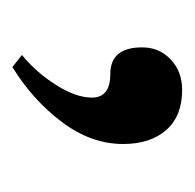

<svg xmlns="http://www.w3.org/2000/svg" viewBox="-22 -124 307 302"><g transform="rotate(90 131.0 26.5)"><path d="M86 160 67 145Q94 123 114 91.5Q134 60 134 35Q134 6 97 6Q55 6 55 -44Q55 -71 74 -89Q93 -107 122 -107Q163 -107 185 -82Q207 -57 207 -14Q207 36 172.5 82Q138 128 86 160Z"/></g></svg>

Font: UnnaMedium
Style: Regular
Weight: 500
Designer: Jorge de Buen Unna
Foundry: Omnibus-Type
Version: Version 2.008;hotconv 1.0.109;makeotfexe 2.5.65596